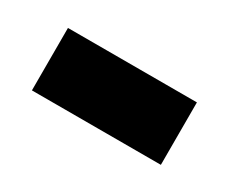

<svg xmlns="http://www.w3.org/2000/svg" viewBox="-35 -389 293 245"><g transform="rotate(30 111.0 -266.0)"><path d="M16 -220V-312H206V-220Z"/></g></svg>

Font: Bricolage Grotesque 24pt Condensed Medium
Style: Regular
Weight: 500
Width: 3
Designer: Mathieu Triay
Foundry: Atelier Triay
Version: Version 1.001;gftools[0.9.33.dev8+g029e19f]